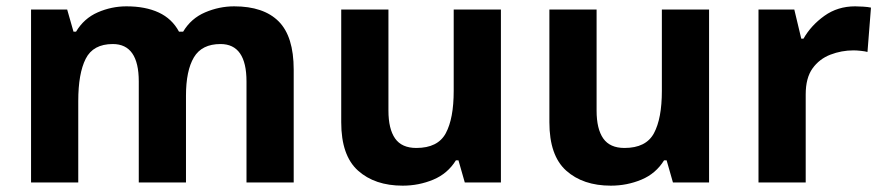

<svg xmlns="http://www.w3.org/2000/svg" viewBox="-20 -576 2790 606"><path d="M719 -556Q812 -556 859.5 -508.5Q907 -461 907 -356V0H758V-319Q758 -437 676 -437Q617 -437 592 -395Q567 -353 567 -274V0H418V-319Q418 -437 336 -437Q274 -437 250.5 -390.5Q227 -344 227 -257V0H78V-546H192L212 -476H220Q245 -518 288.5 -537Q332 -556 379 -556Q439 -556 481 -536.5Q523 -517 545 -476H558Q583 -518 627.5 -537Q672 -556 719 -556Z M1561 -546V0H1447L1427 -70H1419Q1393 -28 1347.5 -9Q1302 10 1251 10Q1163 10 1110 -37.5Q1057 -85 1057 -190V-546H1206V-227Q1206 -169 1227 -139Q1248 -109 1294 -109Q1362 -109 1387 -155.5Q1412 -202 1412 -289V-546Z M2218 -546V0H2104L2084 -70H2076Q2050 -28 2004.5 -9Q1959 10 1908 10Q1820 10 1767 -37.5Q1714 -85 1714 -190V-546H1863V-227Q1863 -169 1884 -139Q1905 -109 1951 -109Q2019 -109 2044 -155.5Q2069 -202 2069 -289V-546Z M2679 -556Q2690 -556 2705 -555Q2720 -554 2729 -552L2718 -412Q2711 -414 2697.5 -415.5Q2684 -417 2674 -417Q2636 -417 2601 -403.5Q2566 -390 2544.5 -360Q2523 -330 2523 -278V0H2374V-546H2487L2509 -454H2516Q2540 -496 2582 -526Q2624 -556 2679 -556Z"/></svg>

Font: Noto Sans Duployan
Style: Bold
Weight: 700
Designer: David Corbett
Foundry: David Corbett
Version: Version 3.001